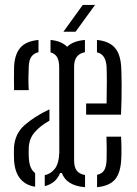

<svg xmlns="http://www.w3.org/2000/svg" viewBox="-20 -772 568 798"><path d="M38.5 -397.5Q37.5 -442.5 38.5 -492.5Q40.5 -545.5 64 -573.2Q87.5 -601 140 -606V-555Q121.5 -551 111 -537.2Q100.5 -523.5 99.5 -495Q98.5 -480.5 98.2 -449.2Q98 -418 99.5 -397.5ZM333.5 6Q256.5 0 237 -53H230Q212 -9.5 166 1.5V-44Q189.5 -48.5 207 -69.5Q224.5 -90.5 226.5 -137.5L226 -493Q226 -516.5 218.5 -532.2Q211 -548 190 -554.5V-606Q214.5 -603.5 231.2 -596.2Q248 -589 259 -577.5Q283 -601.5 333 -606V-555Q288 -547 288 -495V-106.5Q288 -76.5 299.2 -62.5Q310.5 -48.5 333.5 -44.5ZM338 -295.5V-342H423Q424 -391 424 -432.5Q424 -474 423 -494Q420 -546.5 383 -554.5V-606Q433 -601 457.2 -573.8Q481.5 -546.5 484 -489Q485 -472.5 485.5 -417.8Q486 -363 483 -295.5ZM126 4Q88 -1.5 65 -28.2Q42 -55 38.5 -104Q38 -119.5 37.8 -131Q37.5 -142.5 38 -157Q41 -216 82.8 -252.5Q124.5 -289 185.5 -317.5V-270.5Q147 -249 123.8 -222Q100.5 -195 99.5 -156Q99.5 -147.5 99.2 -136.2Q99 -125 100.5 -108.5Q103.5 -69.5 126 -52.5ZM383.5 6V-45.5Q404 -50 412.8 -64Q421.5 -78 423 -106Q423.5 -129 423.5 -152.8Q423.5 -176.5 422.5 -204H483Q484.5 -185.5 484.8 -156.8Q485 -128 484 -111.5Q481.5 -54.5 458.5 -26.8Q435.5 1 383.5 6ZM243.5 -640 324 -751.5H375L294 -640Z"/></svg>

Font: Big Shoulders Stencil Text Light
Style: Regular
Weight: 300
Designer: Patric King
Foundry: XO Type Co
Version: Version 1.000